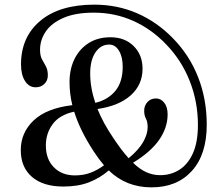

<svg xmlns="http://www.w3.org/2000/svg" viewBox="-20 -789 952 827"><path d="M632.5 18Q523.5 18 448.5 -55Q410.5 -22 363.5 -3.8Q316.5 14.5 253 14.5Q166 14.5 117.8 -27Q69.5 -68.5 69.5 -142.5Q69.5 -218 125.2 -270.5Q181 -323 291.5 -336Q279.5 -385.5 279.5 -435.5Q279.5 -491.5 301 -535Q322.5 -578.5 362 -603.5Q401.5 -628.5 456 -628.5Q517.5 -628.5 555.8 -590.5Q594 -552.5 594 -493Q594 -424 543.2 -378.5Q492.5 -333 400 -319.5Q424.5 -258.5 468.5 -194Q504 -140.5 534 -107.5Q577.5 -143.5 596.8 -177.5Q616 -211.5 616 -241.5Q616 -264.5 608.5 -278.2Q601 -292 601 -312.5Q601 -334 615.2 -349.5Q629.5 -365 651.5 -365Q673 -365 687.5 -346.5Q702 -328 702 -296Q702 -239.5 665.8 -187Q629.5 -134.5 553 -88Q582.5 -59.5 610.8 -47Q639 -34.5 670 -34.5Q715.5 -34.5 752.2 -57.5Q789 -80.5 810.8 -128.5Q832.5 -176.5 832.5 -251Q832.5 -350.5 797.2 -440Q762 -529.5 695.5 -598Q632.5 -664 553.5 -699.2Q474.5 -734.5 384 -734.5Q305 -734.5 253.8 -712.2Q202.5 -690 177.5 -653.8Q152.5 -617.5 152.5 -574.5Q152.5 -549 160.8 -533.8Q169 -518.5 177.5 -503.5Q186 -488.5 186 -464Q186 -442 171.2 -427.5Q156.5 -413 133.5 -413Q105 -413 87.8 -440Q70.5 -467 70.5 -511.5Q70.5 -630 153.8 -699.5Q237 -769 386 -769Q484.5 -769 569.8 -732.2Q655 -695.5 724 -625Q795.5 -552.5 833 -457.5Q870.5 -362.5 870.5 -252Q870.5 -123.5 806.5 -52.8Q742.5 18 632.5 18ZM368.5 -473Q368.5 -411 390.5 -346Q446 -359.5 477.2 -398Q508.5 -436.5 508.5 -501.5Q508.5 -544 492.5 -570.5Q476.5 -597 450 -597Q414 -597 391.2 -563.5Q368.5 -530 368.5 -473ZM177.5 -162.5Q177.5 -103.5 212 -68.5Q246.5 -33.5 302.5 -33.5Q339.5 -33.5 369.5 -44.8Q399.5 -56 428 -77Q406.5 -102 384.5 -135.5Q324.5 -227 299.5 -308Q236.5 -294.5 207 -254.5Q177.5 -214.5 177.5 -162.5Z"/></svg>

Font: Fraunces 72pt S050
Style: Regular
Weight: 400
Version: Version 1.000; ttfautohint (v1.8.3)